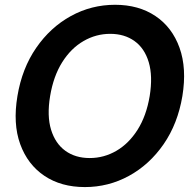

<svg xmlns="http://www.w3.org/2000/svg" viewBox="-20 -759 788 791"><path d="M329.6 11.7Q231.9 11.7 162.8 -34.7Q93.8 -81.1 63.2 -165.3Q32.7 -249.5 51.8 -363.3Q70.8 -477.5 129.2 -562Q187.5 -646.5 272 -692.9Q356.4 -739.3 454.1 -739.3Q551.3 -739.3 620.4 -692.9Q689.5 -646.5 719.7 -562Q750 -477.5 731.4 -363.3Q712.4 -249.5 654.1 -165Q595.7 -80.6 511.2 -34.4Q426.8 11.7 329.6 11.7ZM349.6 -107.9Q408.2 -107.9 459.5 -137.7Q510.7 -167.5 546.9 -224.6Q583 -281.7 596.7 -363.3Q609.9 -445.3 592.8 -502.7Q575.7 -560.1 534.2 -589.8Q492.7 -619.6 434.1 -619.6Q375.5 -619.6 324 -589.8Q272.5 -560.1 236.3 -502.7Q200.2 -445.3 186.5 -363.3Q172.9 -281.7 190.4 -224.6Q208 -167.5 249.3 -137.7Q290.5 -107.9 349.6 -107.9Z"/></svg>

Font: Inter Display Semi Bold
Style: Italic
Weight: 600
Italic angle: -9.39999°
Designer: Rasmus Andersson
Foundry: rsms
Version: Version 4.000;git-4fc901f